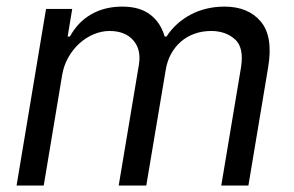

<svg xmlns="http://www.w3.org/2000/svg" viewBox="-20 -573 909 593"><path d="M31.2 0 122.2 -545.5H203.1L188.9 -460.2H196Q220.5 -505.3 261.9 -528.9Q303.3 -552.6 358 -552.6Q411.2 -552.6 443.5 -528.2Q475.9 -503.9 488.6 -460.2H494.3Q508.2 -481.5 527 -498.6Q545.8 -515.6 568.5 -527.7Q591.3 -539.8 617.7 -546.2Q644.2 -552.6 673.3 -552.6Q746.4 -552.6 785.2 -506.7Q824.2 -460.9 808.2 -365.1L747.2 0H663.4L724.4 -365.1Q734 -426.5 705.6 -451.7Q676.8 -477.3 632.1 -477.3Q604 -477.3 580.3 -468.6Q556.5 -459.9 538.2 -443.9Q519.9 -427.9 507.8 -405.4Q495.7 -382.8 491.5 -355.1L431.8 0H346.6L409.1 -373.6Q416.5 -420.5 391.3 -448.9Q366.1 -477.3 318.2 -477.3Q293.7 -477.3 269.5 -467.2Q245.4 -457 225.3 -438.9Q205.3 -420.8 191.1 -395.8Q176.8 -370.7 171.9 -340.9L115.1 0Z"/></svg>

Font: Inter P
Style: Italic
Weight: 400
Italic angle: -9.40001°
Designer: Rasmus Andersson
Foundry: rsms
Version: Version 3.018;git-588b23468